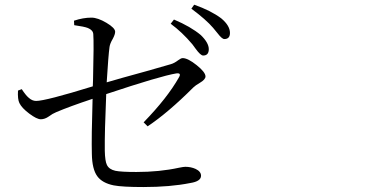

<svg xmlns="http://www.w3.org/2000/svg" viewBox="-20 -792 1540 797"><path d="M575.2 -15.6Q488.3 -15.6 452.1 -22.5Q404.3 -32.2 383.8 -60.5Q362.3 -89.8 361.3 -153.3Q359.4 -220.7 364.3 -381.8Q267.6 -349.6 212.9 -326.2Q198.2 -320.3 182.6 -308.6Q166 -296.9 149.4 -296.9Q132.8 -296.9 101.6 -320.3Q70.3 -343.8 60.5 -364.3Q52.7 -379.9 54.7 -416L70.3 -421.9Q86.9 -396.5 98.6 -386.7Q113.3 -373 129.9 -373Q168.9 -373 365.2 -433.6Q365.2 -442.4 366.2 -460Q370.1 -615.2 367.2 -650.4Q366.2 -667 344.7 -675.8Q330.1 -681.6 288.1 -687.5L287.1 -706.1Q325.2 -718.8 359.4 -718.8Q385.7 -718.8 421.9 -697.3Q458 -675.8 458 -660.2Q458 -649.4 448.2 -630.9Q436.5 -611.3 434.6 -596.7Q429.7 -561.5 422.9 -450.2Q471.7 -464.8 589.8 -497.1Q664.1 -518.6 688.5 -525.4Q703.1 -529.3 719.7 -542Q731.4 -550.8 738.3 -550.8Q759.8 -550.8 796.4 -521.5Q833 -492.2 833 -474.6Q833 -461.9 809.6 -448.2Q791 -437.5 782.2 -428.7Q677.7 -324.2 592.8 -267.6L576.2 -284.2Q674.8 -385.7 722.7 -470.7Q734.4 -490.2 711.9 -487.3Q646.5 -476.6 420.9 -401.4Q414.1 -243.2 415 -166Q416 -123 423.8 -107.4Q432.6 -88.9 459 -83Q482.4 -78.1 545.9 -78.1Q642.6 -78.1 722.7 -95.7Q742.2 -99.6 749 -99.6Q772.5 -99.6 792 -90.8Q814.5 -80.1 814.5 -62.5Q814.5 -39.1 769.5 -32.2Q686.5 -15.6 575.2 -15.6ZM823.2 -561.5Q812.5 -561.5 792 -589.8Q783.2 -601.6 778.3 -608.4Q735.4 -659.2 688.5 -693.4L702.1 -710.9Q771.5 -681.6 813.5 -646.5Q846.7 -614.3 846.7 -587.9Q846.7 -561.5 823.2 -561.5ZM911.1 -629.9Q901.4 -629.9 882.8 -654.3Q871.1 -668.9 864.3 -676.8Q835 -710.9 774.4 -755.9L786.1 -772.5Q855.5 -748 898.4 -715.8Q934.6 -685.5 934.6 -655.3Q934.6 -629.9 911.1 -629.9Z"/></svg>

Font: Bpmf GenYo Min R
Style: R
Weight: 400
Foundry: But Ko
Version: Version 1.320